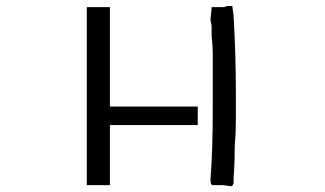

<svg xmlns="http://www.w3.org/2000/svg" viewBox="-20 -618 1099 649"><path d="M351.6 -593.8V-257.8H648.4V-195.3H351.6V7.8H273.4V-593.8ZM730.5 -593.8Q742.2 -593.8 746.1 -597.7H765.6V-593.8L769.5 -566.4Q773.4 -500 775.4 -431.6Q777.3 -363.3 777.3 -304.7Q777.3 -257.8 777.3 -212.9Q777.3 -168 773.4 -121.1Q773.4 -74.2 771.5 -46.9Q769.5 -19.5 769.5 -3.9V3.9Q765.6 3.9 767.6 5.9Q769.5 7.8 761.7 11.7L734.4 7.8H714.8H699.2Q691.4 7.8 691.4 -11.7Q695.3 -58.6 697.3 -121.1Q699.2 -183.6 699.2 -257.8V-328.1Q699.2 -382.8 699.2 -423.8Q699.2 -464.8 695.3 -496.1V-519.5V-531.2L691.4 -550.8L695.3 -589.8V-593.8H710.9Z"/></svg>

Font: 和音 by 宁静之雨，公众号njzyshare
Style: Regular
Weight: 400
Designer: Steve Matteson
Foundry: Ascender Corporation
Version: Version 6.00;June 8, 2018;FontCreator 11.0.0.2388 32-bit